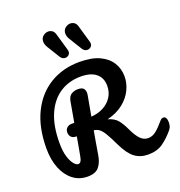

<svg xmlns="http://www.w3.org/2000/svg" viewBox="-193 -1310 1385 1477"><g transform="rotate(-20 500.0 -571.5)"><path d="M272 5Q204 5 153 -34.5Q102 -74 74 -144Q46 -214 46 -305Q46 -476 105 -597Q164 -718 269.5 -782Q375 -846 512 -846Q612 -846 675.5 -816Q739 -786 770 -735.5Q801 -685 801 -622Q801 -568 775.5 -514.5Q750 -461 698 -419Q646 -377 566 -357Q618 -342 643.5 -311Q669 -280 692 -230Q719 -172 746.5 -143Q774 -114 811 -114Q844 -114 873.5 -136.5Q903 -159 945 -209Q953 -218 959.5 -220.5Q966 -223 972 -223Q986 -223 993 -210.5Q1000 -198 1000 -178Q1000 -164 997 -148Q994 -132 981 -116Q940 -66 891 -30.5Q842 5 768 5Q704 5 658 -29.5Q612 -64 571 -150Q541 -213 520.5 -247.5Q500 -282 481 -296.5Q462 -311 436 -314Q428 -270 420 -222Q412 -174 403 -121Q394 -65 365.5 -30Q337 5 272 5ZM155 -312Q155 -243 169 -198.5Q183 -154 202 -132Q221 -110 236 -110Q249 -110 257.5 -122.5Q266 -135 271 -165Q278 -201 284.5 -239Q291 -277 298 -315Q272 -315 259.5 -324Q247 -333 243 -345Q239 -357 239 -367Q239 -392 255 -405.5Q271 -419 290 -419H315Q323 -464 330.5 -506.5Q338 -549 345 -588Q353 -627 377.5 -640Q402 -653 429 -653Q467 -653 478.5 -633.5Q490 -614 485 -585Q478 -546 470.5 -505Q463 -464 455 -419Q509 -422 553.5 -445Q598 -468 624.5 -508Q651 -548 651 -602Q651 -664 608.5 -700.5Q566 -737 482 -737Q386 -737 312 -689Q238 -641 196.5 -546.5Q155 -452 155 -312ZM603 -912Q593 -912 583 -917Q573 -922 565 -934L501 -1038Q485 -1064 485 -1087Q485 -1116 505 -1132Q525 -1148 547 -1148Q564 -1148 578.5 -1138.5Q593 -1129 600 -1106L641 -964Q642 -960 642.5 -957Q643 -954 643 -950Q643 -933 631 -922.5Q619 -912 603 -912ZM422 -912Q412 -912 402 -917Q392 -922 384 -934L320 -1038Q304 -1064 304 -1087Q304 -1116 324 -1132Q344 -1148 366 -1148Q383 -1148 397.5 -1138.5Q412 -1129 419 -1106L460 -964Q461 -960 461.5 -957Q462 -954 462 -950Q462 -933 450 -922.5Q438 -912 422 -912Z"/></g></svg>

Font: Pacifico
Style: Regular
Weight: 400
Designer: Vernon Adams
Foundry: Vernon Adams
Version: Version 3.010; ttfautohint (v1.8.4.7-5d5b)